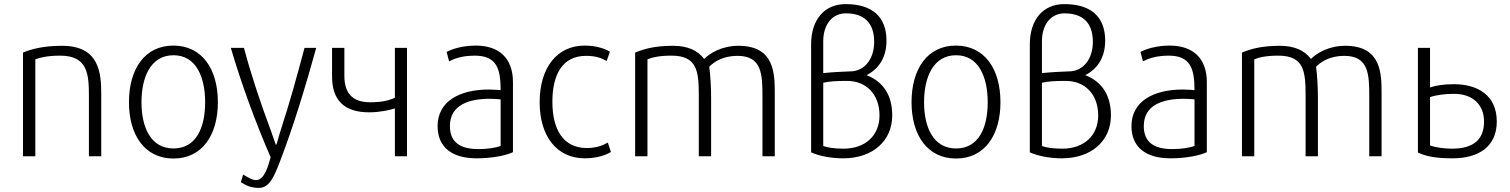

<svg xmlns="http://www.w3.org/2000/svg" viewBox="-20 -761 7354 935"><path d="M152 0V-472C175 -481 213 -490 273 -490C408 -490 413 -399 413 -291V0H473V-302C473 -406 464 -538 282 -538C195 -538 134 -523 92 -505V0Z M825 11C964 11 1041 -103 1041 -263C1041 -425 964 -539 824 -539C685 -539 608 -425 608 -263C608 -103 685 11 825 11ZM825 -492C936 -492 979 -384 979 -263C979 -141 936 -38 825 -38C714 -38 669 -141 669 -263C669 -384 713 -492 825 -492Z M1298 5C1286 47 1268 116 1227 116C1208 116 1190 104 1164 89L1153 126C1170 136 1193 154 1241 154C1293 154 1316 97 1345 21C1410 -149 1467 -337 1520 -528H1463C1424 -382 1390 -258 1346 -124C1338 -101 1328 -55 1324 -55C1318 -68 1310 -96 1299 -125C1247 -264 1201 -403 1168 -528H1104C1156 -351 1224 -166 1298 5Z M1597 -528V-389C1597 -272 1657 -214 1778 -214C1829 -214 1878 -225 1903 -233V0H1962V-528H1903V-285C1875 -272 1841 -263 1783 -263C1699 -263 1657 -304 1657 -392V-528Z M2111 -147C2111 -44 2181 10 2301 10C2377 10 2445 -4 2478 -20V-361C2478 -478 2410 -539 2297 -539C2232 -539 2180 -522 2155 -508L2167 -462C2189 -474 2228 -490 2292 -490C2399 -490 2418 -426 2418 -322C2405 -323 2383 -325 2360 -325C2219 -325 2111 -268 2111 -147ZM2367 -280C2387 -280 2403 -278 2418 -277V-50C2392 -41 2354 -35 2310 -35C2224 -35 2171 -66 2171 -147C2171 -250 2263 -280 2367 -280Z M2828 10C2885 10 2933 -6 2955 -21L2940 -67C2920 -55 2886 -40 2838 -40C2721 -40 2670 -133 2670 -265C2670 -400 2720 -489 2834 -489C2884 -489 2912 -477 2934 -464C2940 -479 2945 -494 2950 -509C2930 -522 2887 -539 2827 -539C2693 -539 2608 -432 2608 -263C2608 -97 2692 10 2828 10Z M3133 0V-472C3156 -482 3193 -490 3250 -490C3376 -490 3383 -413 3383 -293V0H3443V-282C3443 -334 3440 -389 3434 -436C3459 -462 3504 -489 3571 -489C3690 -489 3693 -400 3693 -291V0H3753V-302C3753 -402 3753 -538 3576 -538C3494 -538 3436 -501 3409 -474C3378 -515 3330 -538 3257 -538C3166 -538 3115 -522 3073 -505V0Z M3930 -545V-19C3970 -1 4028 10 4086 10C4229 10 4325 -74 4325 -199C4325 -296 4282 -363 4200 -395C4264 -428 4297 -486 4297 -563C4297 -679 4228 -741 4098 -741C3995 -741 3930 -666 3930 -545ZM3989 -358C4020 -365 4051 -367 4105 -367C4200 -367 4263 -300 4263 -199C4263 -101 4194 -37 4088 -37C4045 -37 4010 -42 3989 -50ZM4099 -696C4190 -696 4237 -648 4237 -557C4237 -478 4195 -421 4133 -414C4075 -412 4026 -409 3989 -405V-560C3989 -642 4033 -696 4099 -696Z M4636 11C4775 11 4852 -103 4852 -263C4852 -425 4775 -539 4635 -539C4496 -539 4419 -425 4419 -263C4419 -103 4496 11 4636 11ZM4636 -492C4747 -492 4790 -384 4790 -263C4790 -141 4747 -38 4636 -38C4525 -38 4480 -141 4480 -263C4480 -384 4524 -492 4636 -492Z M4995 -545V-19C5035 -1 5093 10 5151 10C5294 10 5390 -74 5390 -199C5390 -296 5347 -363 5265 -395C5329 -428 5362 -486 5362 -563C5362 -679 5293 -741 5163 -741C5060 -741 4995 -666 4995 -545ZM5054 -358C5085 -365 5116 -367 5170 -367C5265 -367 5328 -300 5328 -199C5328 -101 5259 -37 5153 -37C5110 -37 5075 -42 5054 -50ZM5164 -696C5255 -696 5302 -648 5302 -557C5302 -478 5260 -421 5198 -414C5140 -412 5091 -409 5054 -405V-560C5054 -642 5098 -696 5164 -696Z M5490 -147C5490 -44 5560 10 5680 10C5756 10 5824 -4 5857 -20V-361C5857 -478 5789 -539 5676 -539C5611 -539 5559 -522 5534 -508L5546 -462C5568 -474 5607 -490 5671 -490C5778 -490 5797 -426 5797 -322C5784 -323 5762 -325 5739 -325C5598 -325 5490 -268 5490 -147ZM5746 -280C5766 -280 5782 -278 5797 -277V-50C5771 -41 5733 -35 5689 -35C5603 -35 5550 -66 5550 -147C5550 -250 5642 -280 5746 -280Z M6088 0V-472C6111 -482 6148 -490 6205 -490C6331 -490 6338 -413 6338 -293V0H6398V-282C6398 -334 6395 -389 6389 -436C6414 -462 6459 -489 6526 -489C6645 -489 6648 -400 6648 -291V0H6708V-302C6708 -402 6708 -538 6531 -538C6449 -538 6391 -501 6364 -474C6333 -515 6285 -538 6212 -538C6121 -538 6070 -522 6028 -505V0Z M6885 -528V-18C6929 2 6977 10 7054 10C7183 10 7269 -49 7269 -169C7269 -297 7176 -351 7060 -351C7008 -351 6969 -344 6944 -335V-528ZM6944 -288C6976 -299 7018 -304 7061 -304C7153 -304 7207 -250 7207 -169C7207 -82 7156 -37 7051 -37C7014 -37 6968 -43 6944 -53Z"/></svg>

Font: Repo Light
Style: Regular
Weight: 300
Designer: Stefan Peev
Foundry: Context Ltd
Version: Version 001.502